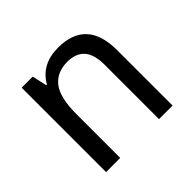

<svg xmlns="http://www.w3.org/2000/svg" viewBox="-135 -704 861 861"><g transform="rotate(-45 295.0 -273.5)"><path d="M421.9 0V-343.8Q421.9 -410.2 394.5 -441.4Q367.2 -472.7 312.5 -472.7Q246.1 -472.7 210.9 -427.7Q175.8 -382.8 175.8 -277.3V0H85.9V-535.2H156.2L171.9 -464.8H175.8Q222.7 -546.9 328.1 -546.9Q418 -546.9 462.9 -498Q507.8 -449.2 507.8 -351.6V0Z"/></g></svg>

Font: Droid Sans Fallback
Style: Regular
Weight: 400
Designer: Steve Matteson
Foundry: Ascender Corporation
Version: 3.00 (Khmer version)